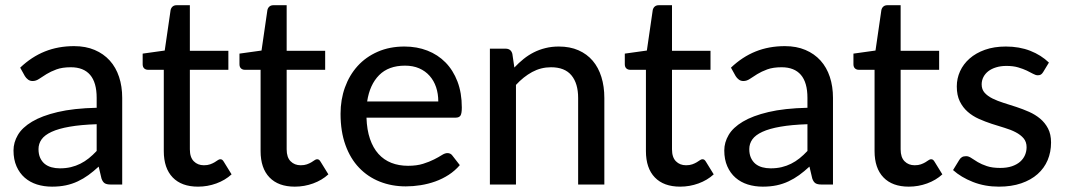

<svg xmlns="http://www.w3.org/2000/svg" viewBox="-20 -690 3988 718"><path d="M341.5 -225.5Q282 -223.5 240.5 -216.2Q199 -209 173 -197Q147 -185 135.5 -168.8Q124 -152.5 124 -132.5Q124 -113.5 130.2 -99.8Q136.5 -86 147.2 -77.2Q158 -68.5 172.5 -64.5Q187 -60.5 204 -60.5Q226.5 -60.5 245.2 -65Q264 -69.5 280.5 -77.8Q297 -86 312 -98Q327 -110 341.5 -125.5ZM55.5 -437Q98 -477.5 147.8 -497.5Q197.5 -517.5 257 -517.5Q300.5 -517.5 334 -503.2Q367.5 -489 390.5 -463.5Q413.5 -438 425.2 -402.5Q437 -367 437 -324V0H393.5Q379 0 371.5 -4.8Q364 -9.5 359.5 -22.5L349 -67Q329.5 -49 310.5 -35.2Q291.5 -21.5 270.8 -11.8Q250 -2 226.5 3Q203 8 174.5 8Q144.5 8 118.2 -0.2Q92 -8.5 72.5 -25.5Q53 -42.5 41.8 -68Q30.5 -93.5 30.5 -127.5Q30.5 -157.5 46.8 -185.2Q63 -213 99.8 -235Q136.5 -257 195.8 -271Q255 -285 341.5 -287V-324Q341.5 -381.5 317 -410Q292.5 -438.5 245 -438.5Q213 -438.5 191.2 -430.5Q169.5 -422.5 153.8 -412.8Q138 -403 126.2 -395Q114.5 -387 102 -387Q92 -387 84.8 -392.5Q77.5 -398 73 -405.5Z M720.5 8Q659 8 625.8 -26.5Q592.5 -61 592.5 -125V-429H533.5Q525 -429 519.2 -434.2Q513.5 -439.5 513.5 -450V-489.5L596 -501L618 -652.5Q620 -661 625.8 -665.8Q631.5 -670.5 640.5 -670.5H690V-500H834V-429H690V-131.5Q690 -101.5 704.8 -86.8Q719.5 -72 742.5 -72Q756 -72 765.8 -75.5Q775.5 -79 782.5 -83.2Q789.5 -87.5 794.5 -91Q799.5 -94.5 803.5 -94.5Q808.5 -94.5 811.2 -92.2Q814 -90 817 -85L846 -38Q822 -16 789 -4Q756 8 720.5 8Z M1082.5 8Q1021 8 987.8 -26.5Q954.5 -61 954.5 -125V-429H895.5Q887 -429 881.2 -434.2Q875.5 -439.5 875.5 -450V-489.5L958 -501L980 -652.5Q982 -661 987.8 -665.8Q993.5 -670.5 1002.5 -670.5H1052V-500H1196V-429H1052V-131.5Q1052 -101.5 1066.8 -86.8Q1081.5 -72 1104.5 -72Q1118 -72 1127.8 -75.5Q1137.5 -79 1144.5 -83.2Q1151.5 -87.5 1156.5 -91Q1161.5 -94.5 1165.5 -94.5Q1170.5 -94.5 1173.2 -92.2Q1176 -90 1179 -85L1208 -38Q1184 -16 1151 -4Q1118 8 1082.5 8Z M1619 -310.5Q1619 -339.5 1610.8 -364Q1602.5 -388.5 1586.5 -406.5Q1570.5 -424.5 1547.5 -434.5Q1524.5 -444.5 1494.5 -444.5Q1433 -444.5 1397.8 -409Q1362.5 -373.5 1353 -310.5ZM1699.5 -72.5Q1681.5 -51.5 1658 -36.2Q1634.5 -21 1608 -11.5Q1581.5 -2 1553.2 2.5Q1525 7 1497.5 7Q1445 7 1400.2 -10.8Q1355.5 -28.5 1322.8 -62.8Q1290 -97 1271.8 -147.8Q1253.5 -198.5 1253.5 -264.5Q1253.5 -317.5 1270 -363.2Q1286.5 -409 1317.2 -443Q1348 -477 1392.5 -496.5Q1437 -516 1492.5 -516Q1539 -516 1578.2 -500.8Q1617.5 -485.5 1646 -456.5Q1674.5 -427.5 1690.8 -385Q1707 -342.5 1707 -288Q1707 -265.5 1702 -257.8Q1697 -250 1683.5 -250H1350.5Q1352 -204.5 1363.5 -170.8Q1375 -137 1395.2 -114.5Q1415.5 -92 1443.5 -81Q1471.5 -70 1506 -70Q1538.5 -70 1562.2 -77.5Q1586 -85 1603.2 -93.8Q1620.5 -102.5 1632.2 -110Q1644 -117.5 1653 -117.5Q1665 -117.5 1671.5 -108.5Z M1903.5 -437.5Q1920 -455 1938 -469.5Q1956 -484 1976.2 -494.2Q1996.5 -504.5 2019.8 -510.2Q2043 -516 2069.5 -516Q2111.5 -516 2143.2 -502Q2175 -488 2196.5 -462.8Q2218 -437.5 2229 -402Q2240 -366.5 2240 -323.5V0H2142V-323.5Q2142 -378 2117 -408.2Q2092 -438.5 2040.5 -438.5Q2003 -438.5 1970.2 -420.8Q1937.5 -403 1909.5 -372.5V0H1812V-508H1870.5Q1891 -508 1896 -488.5Z M2523.5 8Q2462 8 2428.8 -26.5Q2395.5 -61 2395.5 -125V-429H2336.5Q2328 -429 2322.2 -434.2Q2316.5 -439.5 2316.5 -450V-489.5L2399 -501L2421 -652.5Q2423 -661 2428.8 -665.8Q2434.5 -670.5 2443.5 -670.5H2493V-500H2637V-429H2493V-131.5Q2493 -101.5 2507.8 -86.8Q2522.5 -72 2545.5 -72Q2559 -72 2568.8 -75.5Q2578.5 -79 2585.5 -83.2Q2592.5 -87.5 2597.5 -91Q2602.5 -94.5 2606.5 -94.5Q2611.5 -94.5 2614.2 -92.2Q2617 -90 2620 -85L2649 -38Q2625 -16 2592 -4Q2559 8 2523.5 8Z M2999.5 -225.5Q2940 -223.5 2898.5 -216.2Q2857 -209 2831 -197Q2805 -185 2793.5 -168.8Q2782 -152.5 2782 -132.5Q2782 -113.5 2788.2 -99.8Q2794.5 -86 2805.2 -77.2Q2816 -68.5 2830.5 -64.5Q2845 -60.5 2862 -60.5Q2884.5 -60.5 2903.2 -65Q2922 -69.5 2938.5 -77.8Q2955 -86 2970 -98Q2985 -110 2999.5 -125.5ZM2713.5 -437Q2756 -477.5 2805.8 -497.5Q2855.5 -517.5 2915 -517.5Q2958.5 -517.5 2992 -503.2Q3025.5 -489 3048.5 -463.5Q3071.5 -438 3083.2 -402.5Q3095 -367 3095 -324V0H3051.5Q3037 0 3029.5 -4.8Q3022 -9.5 3017.5 -22.5L3007 -67Q2987.5 -49 2968.5 -35.2Q2949.5 -21.5 2928.8 -11.8Q2908 -2 2884.5 3Q2861 8 2832.5 8Q2802.5 8 2776.2 -0.2Q2750 -8.5 2730.5 -25.5Q2711 -42.5 2699.8 -68Q2688.5 -93.5 2688.5 -127.5Q2688.5 -157.5 2704.8 -185.2Q2721 -213 2757.8 -235Q2794.5 -257 2853.8 -271Q2913 -285 2999.5 -287V-324Q2999.5 -381.5 2975 -410Q2950.5 -438.5 2903 -438.5Q2871 -438.5 2849.2 -430.5Q2827.5 -422.5 2811.8 -412.8Q2796 -403 2784.2 -395Q2772.5 -387 2760 -387Q2750 -387 2742.8 -392.5Q2735.5 -398 2731 -405.5Z M3378.5 8Q3317 8 3283.8 -26.5Q3250.5 -61 3250.5 -125V-429H3191.5Q3183 -429 3177.2 -434.2Q3171.5 -439.5 3171.5 -450V-489.5L3254 -501L3276 -652.5Q3278 -661 3283.8 -665.8Q3289.5 -670.5 3298.5 -670.5H3348V-500H3492V-429H3348V-131.5Q3348 -101.5 3362.8 -86.8Q3377.5 -72 3400.5 -72Q3414 -72 3423.8 -75.5Q3433.5 -79 3440.5 -83.2Q3447.5 -87.5 3452.5 -91Q3457.5 -94.5 3461.5 -94.5Q3466.5 -94.5 3469.2 -92.2Q3472 -90 3475 -85L3504 -38Q3480 -16 3447 -4Q3414 8 3378.5 8Z M3881 -420.5Q3877 -414 3872.5 -411.2Q3868 -408.5 3861 -408.5Q3853 -408.5 3843.2 -414Q3833.5 -419.5 3819.8 -426Q3806 -432.5 3787.5 -438Q3769 -443.5 3743.5 -443.5Q3722.5 -443.5 3705.2 -438.2Q3688 -433 3676 -423.8Q3664 -414.5 3657.5 -401.8Q3651 -389 3651 -374.5Q3651 -355.5 3662.2 -343Q3673.5 -330.5 3691.8 -321.5Q3710 -312.5 3733.2 -305.2Q3756.5 -298 3780.8 -290Q3805 -282 3828.2 -271.8Q3851.5 -261.5 3869.8 -246.2Q3888 -231 3899.2 -209.5Q3910.5 -188 3910.5 -157Q3910.5 -121.5 3897.8 -91.2Q3885 -61 3860.2 -39Q3835.5 -17 3799 -4.5Q3762.5 8 3715.5 8Q3663 8 3618.5 -9.5Q3574 -27 3544 -54L3567 -91.5Q3571 -98.5 3577 -102.2Q3583 -106 3593 -106Q3602.5 -106 3612.5 -99Q3622.5 -92 3636.5 -83.8Q3650.5 -75.5 3670.5 -68.8Q3690.5 -62 3720.5 -62Q3745.5 -62 3764 -68.2Q3782.5 -74.5 3794.8 -85.2Q3807 -96 3813 -110Q3819 -124 3819 -139.5Q3819 -159.5 3807.8 -172.8Q3796.5 -186 3778.2 -195.5Q3760 -205 3736.5 -212Q3713 -219 3688.5 -227Q3664 -235 3640.5 -245.5Q3617 -256 3598.8 -272Q3580.5 -288 3569.2 -311Q3558 -334 3558 -367Q3558 -396.5 3570.2 -423.5Q3582.5 -450.5 3605.8 -471Q3629 -491.5 3663.2 -503.8Q3697.5 -516 3741.5 -516Q3792 -516 3832.8 -500Q3873.5 -484 3902.5 -456Z"/></svg>

Font: TypoPRO Lato
Style: Regular
Weight: 500
Designer: Lukasz Dziedzic with Adam Twardoch and Botio Nikoltchev
Foundry: tyPoland Lukasz Dziedzic
Version: Version 2.010; 2014-09-01; http://www.latofonts.com/